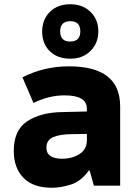

<svg xmlns="http://www.w3.org/2000/svg" viewBox="-20 -876 640 906"><path d="M225 10Q266 10 314 -5Q362 -20 399 -71H403L423 0H547V-374Q547 -563 306 -563Q187 -563 86 -511L138 -390Q210 -426 285 -426Q390 -426 390 -363V-350L269 -347Q171 -345 108 -303.5Q45 -262 45 -164Q45 -84 90.5 -37Q136 10 225 10ZM274 -127Q199 -127 199 -179Q199 -216 232.5 -229.5Q266 -243 321 -243L390 -244V-215Q390 -171 355 -149Q320 -127 274 -127ZM312 -599Q370 -599 407 -635.5Q444 -672 444 -728Q444 -784 407 -820Q370 -856 312 -856Q252 -856 215.5 -820Q179 -784 179 -727Q179 -669 215.5 -634Q252 -599 312 -599ZM311 -680Q264 -680 264 -728Q264 -776 312 -776Q359 -776 359 -728Q359 -680 311 -680Z"/></svg>

Font: Noto Sans Mono Extra
Style: Regular
Weight: 800
Designer: Monotype Design Team
Foundry: Monotype Imaging Inc.
Version: Version 1.900